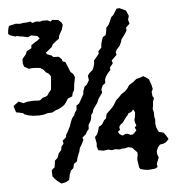

<svg xmlns="http://www.w3.org/2000/svg" viewBox="-53 -774 794 859"><g transform="rotate(-5 343.5 -344.5)"><path d="M170 21 158 9 151 -1 150 -28 164 -40 167 -58 168 -69 181 -81 188 -101 200 -114 203 -130 213 -142 210 -155 227 -170 228 -180 236 -193 245 -211 249 -219 254 -235 261 -251 272 -265 276 -276 285 -289V-306L298 -315L309 -334L321 -356V-365L329 -388L339 -395L351 -415L348 -435L355 -445L371 -459L376 -470L381 -488V-500L392 -513L405 -529L404 -540L419 -555L420 -570L424 -585L430 -602L443 -609L447 -626L449 -642L460 -654L466 -666L475 -687L485 -696L502 -723L515 -724L543 -711L548 -700L554 -686L549 -669L554 -651L537 -635L538 -622L531 -610L521 -596L512 -584L509 -573L501 -556L486 -539L481 -528L484 -517L460 -494L464 -481L449 -462L451 -452L440 -441L428 -424L423 -411V-396L411 -387L403 -370L405 -354L395 -340L387 -329L380 -312L368 -295L359 -282L355 -268L348 -260L345 -240L341 -230L332 -216L331 -197L322 -187L316 -175L300 -162L303 -151L295 -134L284 -116L280 -99L277 -93L270 -74L266 -58L252 -48L247 -29L236 -19L229 -3L224 22L208 31L188 35ZM116 -277 87 -278 67 -282 50 -288 44 -294 14 -300 8 -318 5 -329 21 -341 29 -347 50 -338 69 -343 98 -345 108 -344H125L139 -355L154 -359L161 -364L167 -374L178 -387L180 -405L182 -428L183 -448L174 -460L162 -467L153 -479L139 -488L124 -490L103 -491L88 -489L68 -500L63 -513V-535L80 -555L85 -568L107 -580L108 -593L124 -604L139 -613L148 -621L138 -632L111 -637L96 -630L70 -636H65L46 -640L41 -638L16 -646L9 -653L11 -672L15 -686L20 -689L47 -695L66 -693L80 -696H94L113 -699L121 -692L138 -697L156 -695L166 -698H189L203 -691L211 -698L238 -695L251 -683L256 -672L250 -651L236 -626L233 -611L221 -603L204 -589L198 -577L182 -564L170 -554L174 -547L195 -539L201 -532L226 -531L238 -519L241 -509L253 -505L261 -486L266 -474L272 -459L284 -448L290 -433L284 -404L281 -377L274 -365L270 -349L250 -341L239 -324L233 -316L223 -308L205 -298L192 -294L175 -285L154 -284L137 -279ZM584 8 564 6 546 1 541 -6 536 -38V-46L539 -63V-74L521 -93L517 -97L500 -101L484 -97H472L462 -94L441 -97L426 -94L410 -98L389 -95L366 -99L360 -115L361 -130L358 -146L356 -159L366 -170L372 -184L377 -203L391 -211L403 -230L412 -238L417 -258L439 -279L450 -291L458 -304L464 -314L483 -332L490 -340L506 -350L519 -363L528 -377L547 -389L563 -402L583 -407L594 -412L609 -403L619 -395L628 -370L632 -351L626 -338L628 -319L634 -310L628 -293L627 -277L624 -262L628 -245V-227L631 -213L630 -196L632 -180L638 -165L643 -157L663 -152L673 -139L683 -122L671 -109L659 -103L642 -100L633 -89L626 -74V-60L632 -43L621 -16L623 -1L612 5ZM480 -155 493 -161H503L515 -155L526 -156L543 -172L537 -186L545 -195L540 -207L538 -220L542 -234L544 -252L539 -265L536 -266L529 -258L513 -251L510 -244L503 -237L484 -211L476 -206L468 -195L470 -181L460 -174L467 -162Z"/></g></svg>

Font: Winky Rough Medium
Style: Regular
Weight: 500
Designer: Simon Atzbach
Foundry: typofactur
Version: Version 1.206; ttfautohint (v1.8.4.7-5d5b)